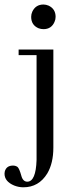

<svg xmlns="http://www.w3.org/2000/svg" viewBox="-49 -631 329 837"><path d="M193.4 -557.6Q193.4 -591.8 163.1 -606.4Q151.4 -611.3 140.6 -611.3Q106.4 -611.3 91.8 -580.1Q86.9 -569.3 86.9 -557.6Q86.9 -521.5 119.1 -507.8Q129.9 -503.9 140.6 -503.9Q174.8 -503.9 188.5 -535.2Q193.4 -545.9 193.4 -557.6ZM32.2 -415V-390.6H110.4V66.4Q107.4 160.2 70.3 161.1Q50.8 161.1 43.9 134.8Q35.2 103.5 27.3 96.7Q18.6 90.8 7.8 90.8Q-21.5 90.8 -28.3 117.2Q-29.3 122.1 -29.3 126Q-29.3 160.2 12.7 177.7Q32.2 185.5 52.7 185.5Q120.1 185.5 157.2 125Q183.6 80.1 183.6 12.7V-415Z"/></svg>

Font: Abhaya Libre
Style: Regular
Weight: 400
Designer: Pushpananda Ekanayake, Sol Matas, Pathum Egodawatta
Foundry: Mooniak
Version: Version 1.050 ; ttfautohint (v1.6)